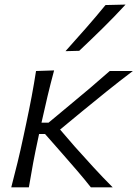

<svg xmlns="http://www.w3.org/2000/svg" viewBox="-20 -798 586 818"><path d="M28 0Q42.5 -55.5 55 -106.8Q67.5 -158 80.5 -219.5L91.5 -271Q105 -334.5 115 -387.5Q125 -440.5 133.5 -495.5L210.5 -498Q195.5 -442.5 182.8 -389.2Q170 -336 157 -276.5V-275.5H187L279.5 -352.5Q322.5 -388 365 -424Q407.5 -460 447.5 -495.5H546Q488.5 -452 434.8 -408.8Q381 -365.5 328 -322L236 -246L298.5 -173.5Q337.5 -130 377.2 -86.5Q417 -43 460 0H367Q339.5 -35 309.5 -69.8Q279.5 -104.5 248.5 -140L172 -227H146.5L143 -210.5Q130.5 -153 121.2 -103.5Q112 -54 103 0ZM259 -580Q303.5 -629.5 346.5 -678.5Q389.5 -727.5 429.5 -776.5L515 -778.5Q468.5 -728 418.8 -679Q369 -630 317.5 -581.5Z"/></svg>

Font: Commissioner Flair Light
Style: Italic
Weight: 300
Italic angle: -12°
Designer: Kostas Bartsokas
Foundry: Kostas Bartsokas
Version: Version 1.000; ttfautohint (v1.8.3)